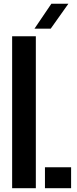

<svg xmlns="http://www.w3.org/2000/svg" viewBox="-20 -991 408 1011"><path d="M43.9 0V-800H168.7V0ZM216.7 0V-110.3H354.4V0ZM161.5 -840 250.4 -971.2H340L247 -840Z"/></svg>

Font: Big Shoulders Stencil Thin
Style: Regular
Weight: 100
Designer: Patric King
Foundry: XO Type Co
Version: Version 2.001